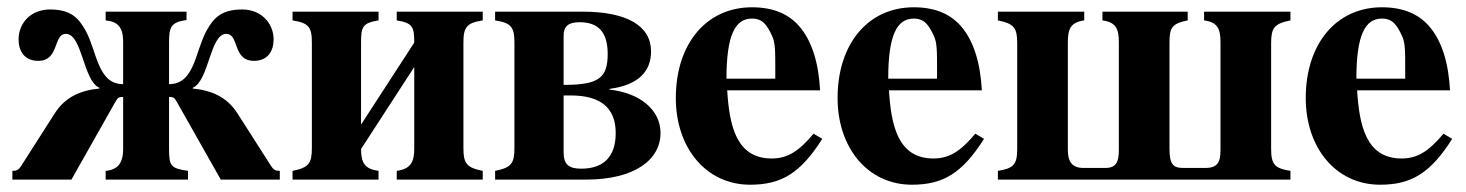

<svg xmlns="http://www.w3.org/2000/svg" viewBox="-20 -493 4023 527"><path d="M318 -262C248 -262 247 -350 215 -409C196 -443 175 -467 117 -467C65 -467 31 -430 31 -385C31 -354 46 -326 85 -326C144 -326 125 -400 161 -400C206 -400 208 -271 253 -252V-250C200 -245 159 -226 131 -183L39 -39C31 -26 25 -24 14 -24V0H176L297 -214C303 -225 306 -227 318 -227V-84C318 -45 303 -27 270 -24V0H496V-24C449 -31 444 -37 444 -84V-227C455 -227 459 -225 465 -214L586 0H748V-24C737 -24 731 -26 723 -39L631 -183C603 -226 562 -245 509 -250V-252C554 -271 556 -400 601 -400C637 -400 618 -326 677 -326C716 -326 731 -354 731 -385C731 -429 697 -467 645 -467C587 -467 566 -443 547 -409C515 -350 514 -262 444 -262V-376C444 -419 449 -432 492 -438V-461H270V-437C304 -434 318 -417 318 -379Z M1117 -84C1117 -47 1106 -29 1069 -24V0H1305V-24C1260 -33 1252 -45 1252 -87V-376C1252 -419 1261 -430 1305 -437V-461H1069V-437C1113 -430 1117 -419 1117 -376L971 -151V-376C971 -419 975 -430 1019 -437V-461H783V-437C827 -430 836 -419 836 -376V-87C836 -45 828 -33 783 -24V0H1019V-24C982 -29 971 -45 971 -84L1117 -309Z M1527 -395C1527 -421 1540 -432 1571 -432C1622 -432 1648 -405 1648 -345C1648 -278 1622 -260 1527 -260ZM1527 -231H1547C1627 -231 1670 -198 1670 -128C1670 -60 1634 -30 1575 -30C1541 -30 1527 -42 1527 -75ZM1339 -461V-437C1383 -430 1392 -419 1392 -376V-87C1392 -45 1384 -33 1339 -24V0H1588C1723 0 1793 -55 1793 -128C1793 -191 1737 -238 1653 -247V-249C1736 -260 1767 -300 1767 -352C1767 -422 1701 -461 1579 -461Z M1974 -277C1974 -397 1998 -442 2044 -442C2073 -442 2085 -425 2099 -395C2108 -376 2108 -355 2108 -303V-277ZM2213 -126C2172 -77 2141 -58 2098 -58C2000 -58 1982 -150 1976 -245H2231C2227 -319 2209 -382 2172 -423C2143 -455 2102 -473 2044 -473C1919 -473 1835 -373 1835 -224C1835 -87 1918 14 2039 14C2124 14 2177 -17 2237 -112Z M2418 -277C2418 -397 2442 -442 2488 -442C2517 -442 2529 -425 2543 -395C2552 -376 2552 -355 2552 -303V-277ZM2657 -126C2616 -77 2585 -58 2542 -58C2444 -58 2426 -150 2420 -245H2675C2671 -319 2653 -382 2616 -423C2587 -455 2546 -473 2488 -473C2363 -473 2279 -373 2279 -224C2279 -87 2362 14 2483 14C2568 14 2621 -17 2681 -112Z M3228 -32C3200 -32 3190 -42 3190 -85V-374C3190 -416 3195 -428 3240 -437V-461H3006V-437C3043 -432 3051 -414 3051 -377V-81C3051 -49 3044 -32 3014 -32H2954C2923 -32 2911 -49 2911 -81V-377C2911 -414 2919 -432 2956 -437V-461H2719V-437C2764 -428 2772 -416 2772 -374V-85C2772 -42 2763 -31 2719 -24V0H3522V-24C3478 -31 3469 -42 3469 -85V-374C3469 -416 3477 -428 3522 -437V-461H3285V-437C3322 -432 3330 -414 3330 -377V-81C3330 -48 3322 -32 3288 -32Z M3703 -277C3703 -397 3727 -442 3773 -442C3802 -442 3814 -425 3828 -395C3837 -376 3837 -355 3837 -303V-277ZM3942 -126C3901 -77 3870 -58 3827 -58C3729 -58 3711 -150 3705 -245H3960C3956 -319 3938 -382 3901 -423C3872 -455 3831 -473 3773 -473C3648 -473 3564 -373 3564 -224C3564 -87 3647 14 3768 14C3853 14 3906 -17 3966 -112Z"/></svg>

Font: XITS Math
Style: Bold
Weight: 700
Designer: MicroPress Inc., with final additions and corrections provided by Coen Hoffman, Elsevier (retired)
Version: Version 1.302